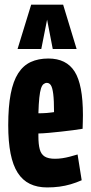

<svg xmlns="http://www.w3.org/2000/svg" viewBox="-20 -810 397 840"><path d="M186 10Q143 10 110.8 -5.6Q78.6 -21.2 57.5 -54Q36.4 -86.8 26.2 -138.7Q16 -190.6 16 -262.2Q16 -343.2 26.8 -399.2Q37.6 -455.2 59.5 -489.3Q81.4 -523.4 114.5 -538.7Q147.6 -554 191.6 -554Q270.4 -554 306.6 -496.8Q342.8 -439.6 342.8 -306.8Q342.8 -298.2 342.3 -278.3Q341.8 -258.4 341.4 -246.6Q324.2 -243.6 299.5 -240.4Q274.8 -237.2 247.5 -234.2Q220.2 -231.2 194 -228.8Q167.8 -226.4 148 -226Q148 -222.8 148 -219.9Q148 -217 148 -213.8Q148 -178.8 153.9 -156.9Q159.8 -135 175.6 -125.2Q191.4 -115.4 220.6 -115.4Q236.2 -115.4 252.5 -117.8Q268.8 -120.2 285.7 -124.7Q302.6 -129.2 319.4 -134.2L337.4 -21.4Q313.2 -10.8 289.3 -3.8Q265.4 3.2 240.1 6.6Q214.8 10 186 10ZM148 -314.4Q156.4 -314.4 166.2 -314.7Q176 -315 185.5 -315.8Q195 -316.6 203.1 -317.7Q211.2 -318.8 216.4 -319.4Q216.4 -371.2 212.9 -398.9Q209.4 -426.6 202.6 -437Q195.8 -447.4 185 -447.4Q177.4 -447.4 170.6 -442.1Q163.8 -436.8 159.3 -422.9Q154.8 -409 152 -382.6Q149.2 -356.2 148 -314.4ZM56.8 -595.6 116.4 -789.6H256.2L315.2 -595.6H210.8L186 -724L160.6 -595.6Z"/></svg>

Font: Georama ExtraCondensed Thin
Style: Regular
Weight: 100
Width: 2
Designer: Jean-Baptiste Levee
Foundry: Production Type
Version: Version 1.001